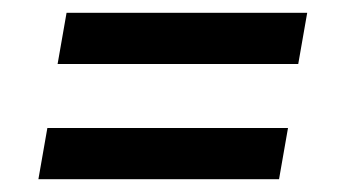

<svg xmlns="http://www.w3.org/2000/svg" viewBox="-20 -490 540 300"><path d="M446 -390H70L84 -470H460ZM40 -210 54 -290H430L416 -210Z"/></svg>

Font: Iosevka SS18 Medium
Style: Italic
Weight: 500
Italic angle: -9°
Monospace: yes
Designer: Belleve Invis
Foundry: Belleve Invis
Version: Version 25.1.1; ttfautohint (v1.8.4)